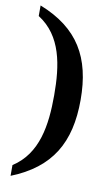

<svg xmlns="http://www.w3.org/2000/svg" viewBox="-99 -816 577 1001"><g transform="rotate(10 190.0 -316.0)"><path d="M32 135C240 52 323 -92 323 -318C323 -542 240 -685 32 -767V-711C161 -629 183 -476 183 -318C183 -159 161 -5 32 78Z"/></g></svg>

Font: Noto Serif Semi
Style: Regular
Weight: 600
Designer: Monotype Design Team
Foundry: Monotype Imaging Inc.
Version: Version 1.002